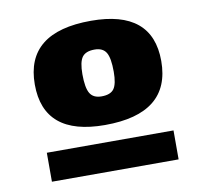

<svg xmlns="http://www.w3.org/2000/svg" viewBox="-64 -790 693 653"><g transform="rotate(-10 283.0 -464.0)"><path d="M276 -364.5Q64.5 -364.5 64.5 -541.5Q64.5 -722 290 -722Q502 -722 502 -546Q502 -364.5 276 -364.5ZM281.5 -462.5Q312.5 -462.5 324.5 -479.2Q336.5 -496 336.5 -538Q336.5 -585.5 325 -604.5Q313.5 -623.5 285 -623.5Q254.5 -623.5 242.2 -606.8Q230 -590 230 -548Q230 -501 241.5 -481.8Q253 -462.5 281.5 -462.5ZM64.5 -206V-306H502V-206Z"/></g></svg>

Font: Newsreader 6pt ExtraBold
Style: Regular
Weight: 800
Designer: Hugues Gentile
Foundry: Production Type
Version: Version 1.003; ttfautohint (v1.8.3)